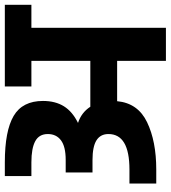

<svg xmlns="http://www.w3.org/2000/svg" viewBox="24 -731 707 795"><g transform="rotate(-90 377.5 -333.5)"><path d="M755 -667V-557H660V0H523V-202H356Q348 -116 269 -78Q190 -40 73 -40H15V-151H73Q220 -151 220 -238Q220 -271 194 -287.5Q168 -304 112 -304H61V-415H113Q168 -415 194 -434.5Q220 -454 220 -489Q220 -525 190.5 -541Q161 -557 103 -557H46V-667H103Q233 -667 295 -630.5Q357 -594 357 -509Q357 -458 335 -422.5Q313 -387 266 -364Q309 -350 333 -313H523V-557H417V-667Z"/></g></svg>

Font: Biryani ExtraBold
Style: Regular
Weight: 800
Designer: Dan Reynolds and Mathieu Reguer
Foundry: Dan Reynolds and Mathieu Reguer
Version: Version 1.004; ttfautohint (v1.1) -l 5 -r 5 -G 72 -x 0 -D la